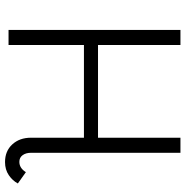

<svg xmlns="http://www.w3.org/2000/svg" viewBox="-7 -731 738 764"><g transform="rotate(-90 362.0 -349.0)"><path d="M100 -641Q75 -641 59 -615L14 -647Q25 -668 47 -683Q69 -698 99 -698Q143 -698 169.5 -669Q196 -640 196 -595V-384H565V-684H625V0H565V-328H196V0H136V-595Q136 -615 126.5 -628Q117 -641 100 -641Z"/></g></svg>

Font: Bellota
Style: Regular
Weight: 400
Designer: Kemie Guaida
Foundry: Kemie Guaida
Version: Version 4.001